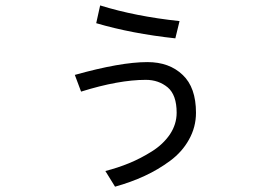

<svg xmlns="http://www.w3.org/2000/svg" viewBox="-20 -659 1040 718"><path d="M339.8 -572.3Q343.8 -588.9 354.5 -638.7Q486.3 -597.7 651.4 -580.1Q646.5 -558.6 635.7 -515.6Q472.7 -533.2 339.8 -572.3ZM259.8 -378.9Q430.7 -426.8 531.2 -426.8Q613.3 -426.8 663.1 -378.9Q712.9 -332 712.9 -237.3Q712.9 -183.6 686.5 -136.7Q661.1 -90.8 616.2 -57.6Q571.3 -24.4 520.5 -1Q469.7 22.5 410.2 39.1Q398.4 19.5 374 -19.5Q419.9 -31.2 462.9 -48.8Q505.9 -66.4 547.9 -92.8Q589.8 -119.1 615.2 -156.2Q640.6 -194.3 640.6 -237.3Q640.6 -303.7 607.4 -332Q573.2 -360.4 525.4 -360.4Q423.8 -360.4 283.2 -316.4Q275.4 -336.9 259.8 -378.9Z"/></svg>

Font: Gothic A1
Style: Regular
Weight: 400
Designer: HanYang I&C Co.,Ltd.
Version: Version 2.50